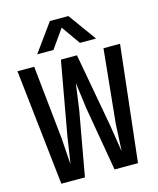

<svg xmlns="http://www.w3.org/2000/svg" viewBox="-134 -1025 918 1117"><g transform="rotate(-15 325.0 -466.0)"><path d="M94.5 0 17.2 -698H118L164.2 -255.2L175.2 -95L199.5 -255.2L278.8 -698H375.5L456.2 -255.2L482.2 -91.2L490.5 -255.2L535.2 -698H635L556.2 0H415L348.2 -386.8L327.5 -544.2L305.8 -386.8L236.5 0ZM153.5 -763.5 275 -931.5H386.5L508 -763.5H411L331 -876.5L251.5 -763.5Z"/></g></svg>

Font: Azeret Mono Thin
Style: Regular
Weight: 100
Designer: Martin Vácha
Foundry: Displaay
Version: Version 1.002